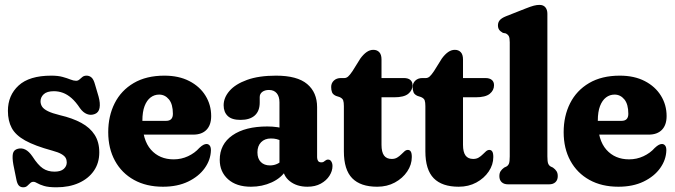

<svg xmlns="http://www.w3.org/2000/svg" viewBox="-20 -769 2817 801"><path d="M207.3 -52.9Q233.3 -52.9 245.9 -64.2Q258.5 -75.5 258.5 -91.5Q258.5 -101.9 253.9 -110.3Q249.2 -118.7 236.1 -126.3Q223.1 -133.9 198.1 -140.6Q125.4 -160.4 85.1 -182.8Q44.9 -205.2 29 -235Q13 -264.8 13 -306.4Q13 -371.3 57.7 -412.3Q102.4 -453.4 193.8 -453.4Q222.4 -453.4 241.5 -448Q260.7 -442.7 273.9 -437.3Q287.2 -432 297.2 -432Q305.5 -432 311.3 -437.3Q317.1 -442.7 323.8 -448Q330.6 -453.4 341.3 -453.4Q352.7 -453.4 361.6 -445.8Q370.6 -438.2 376.5 -416.2L391.3 -365.9Q398.9 -338 395.4 -318.9Q392 -299.9 376 -293.5Q359 -286.7 342.8 -293.2Q326.6 -299.6 313.8 -317.5Q296.1 -344.2 278.4 -359.7Q260.7 -375.1 242.5 -381.8Q224.3 -388.5 204.8 -388.5Q175.9 -388.5 162.5 -376Q149.1 -363.4 149.1 -346.6Q149.1 -334.3 155.7 -324Q162.4 -313.8 180 -305.1Q197.7 -296.4 230 -288.5Q282.5 -276.3 319.1 -256.4Q355.7 -236.6 374.9 -206.5Q394.2 -176.4 394.2 -133.2Q394.2 -89 371.6 -56.4Q349.1 -23.8 308.8 -5.7Q268.5 12.4 215.6 12.4Q182.2 12.4 163.7 6.7Q145.3 1.1 135.8 -4.7Q126.3 -10.5 119.3 -10.5Q111.4 -10.5 105.7 -4.7Q100 1.1 93.5 6.7Q87.1 12.4 77 12.4Q65.4 12.4 58.5 4.9Q51.5 -2.7 48 -21.5L35.8 -81.8Q30.5 -111.8 33.8 -127.9Q37.1 -144 54.9 -148.4Q70.7 -152.5 85.7 -145Q100.8 -137.5 115.2 -116.5Q138.3 -80.5 158.7 -66.7Q179.1 -52.9 207.3 -52.9Z M861 -284.8Q861 -247.6 841.5 -227.5Q822 -207.4 786.4 -207.4H536.2V-264.8H672.8Q701.3 -264.8 701.3 -294.1Q701.3 -334.2 684.8 -354.3Q668.2 -374.4 643.9 -374.4Q624.1 -374.4 608.3 -362.5Q592.5 -350.6 583.2 -326.5Q574 -302.5 574 -265.5Q574 -184.9 609.7 -144.5Q645.5 -104.2 704.5 -104.2Q736.4 -104.2 764.5 -117.3Q792.6 -130.4 811.6 -151.9Q821.5 -161.2 828.5 -164.7Q835.5 -168.3 841.6 -168.3Q849.5 -168.3 854.8 -161.8Q860.1 -155.4 859.9 -141.4Q858.8 -102.3 834.2 -67.7Q809.6 -33.1 765 -11.5Q720.4 10 659.7 10Q590.4 10 539.1 -18.4Q487.8 -46.8 459.7 -98.1Q431.5 -149.5 431.5 -217.6Q431.5 -284.9 458.4 -338.3Q485.3 -391.7 537.7 -422.5Q590.2 -453.4 665.8 -453.4Q726.1 -453.4 769.8 -430.8Q813.6 -408.2 837.3 -369.8Q861 -331.5 861 -284.8Z M1159.9 -72.6V-86.2L1145.9 -88V-342.1Q1145.9 -366.5 1134.4 -380.1Q1122.9 -393.7 1102.1 -393.7Q1085.1 -393.7 1074.3 -385.7Q1063.5 -377.6 1063.5 -364V-341.1Q1063.5 -305.8 1042.9 -287.3Q1022.3 -268.8 983.5 -268.8Q946.9 -268.8 930 -285.2Q913 -301.6 913 -329.8Q913 -361.7 937.5 -389.9Q962 -418.1 1010.7 -435.7Q1059.4 -453.4 1131.6 -453.4Q1219.9 -453.4 1261.4 -418.5Q1302.9 -383.6 1302.9 -322V-112.7Q1302.9 -104.4 1306.7 -98Q1310.6 -91.7 1320.6 -91.7Q1325.9 -91.7 1329.5 -93.5Q1333.2 -95.4 1336.3 -98.4Q1338.7 -100.3 1341.7 -101.8Q1344.7 -103.3 1348.6 -103.3Q1357.4 -103.3 1362.2 -95.3Q1367.1 -87.4 1367.1 -76.3Q1367.1 -55.6 1354.4 -35.7Q1341.8 -15.8 1318.4 -2.9Q1295 10 1262.6 10Q1218.1 10 1189 -13.1Q1159.9 -36.3 1159.9 -72.6ZM896.7 -102Q896.7 -167.6 949.8 -204.5Q1002.9 -241.4 1095.3 -241.4Q1117.3 -241.4 1137.6 -238.4Q1158 -235.4 1171.4 -229.7L1156.3 -179.8Q1145 -185.9 1134.3 -188.6Q1123.6 -191.3 1110.2 -191.3Q1084.5 -191.3 1069.2 -175.7Q1054 -160.2 1054 -133.4Q1054 -107.2 1068.2 -93Q1082.4 -78.9 1106.3 -78.9Q1124.4 -78.9 1139.4 -86.8Q1154.4 -94.8 1163 -106.7L1173.9 -59.2Q1153.6 -26.6 1113.8 -8.3Q1073.9 10 1027.1 10Q966.1 10 931.4 -21.2Q896.7 -52.4 896.7 -102Z M1396.3 -364.2 1381.7 -368.9Q1368.8 -374.7 1365.2 -384Q1361.6 -393.3 1361.6 -406.1Q1361.6 -422.4 1372.9 -432.9Q1384.2 -443.4 1402.1 -443.4H1416.8Q1424.7 -443.4 1431.9 -449.3Q1439 -455.3 1450.5 -472.2L1483.3 -524.8Q1496.3 -542.6 1509.6 -551.8Q1523 -561.1 1537.5 -561.1Q1553.1 -561.1 1562.3 -551.2Q1571.6 -541.4 1571.6 -520.9V-164.7Q1571.6 -134.9 1582 -120.4Q1592.5 -105.9 1614.3 -105.9Q1627.5 -105.9 1636.9 -111.6Q1646.4 -117.3 1653.7 -124.7Q1661 -132.2 1667.7 -137.9Q1674.4 -143.6 1681.5 -143.6Q1689.5 -143.6 1693.7 -136.8Q1698 -130.1 1698 -113.8Q1698 -81.9 1678.9 -53.6Q1659.9 -25.3 1627.3 -7.6Q1594.8 10 1553.6 10Q1484.2 10 1449.4 -25.4Q1414.6 -60.9 1414.6 -137.6V-326.2Q1414.6 -341.9 1411.7 -350.4Q1408.8 -358.8 1396.3 -364.2ZM1514.9 -363.1V-443.4H1664.9Q1682.3 -443.4 1691.6 -435.7Q1701 -428 1701 -413.5Q1701 -392.1 1683.1 -377.6Q1665.2 -363.1 1624.3 -363.1Z M1736.3 -364.2 1721.7 -368.9Q1708.8 -374.7 1705.2 -384Q1701.6 -393.3 1701.6 -406.1Q1701.6 -422.4 1712.9 -432.9Q1724.2 -443.4 1742.1 -443.4H1756.8Q1764.7 -443.4 1771.9 -449.3Q1779 -455.3 1790.5 -472.2L1823.3 -524.8Q1836.3 -542.6 1849.6 -551.8Q1863 -561.1 1877.5 -561.1Q1893.1 -561.1 1902.3 -551.2Q1911.6 -541.4 1911.6 -520.9V-164.7Q1911.6 -134.9 1922 -120.4Q1932.5 -105.9 1954.3 -105.9Q1967.5 -105.9 1976.9 -111.6Q1986.4 -117.3 1993.7 -124.7Q2001 -132.2 2007.7 -137.9Q2014.4 -143.6 2021.5 -143.6Q2029.5 -143.6 2033.7 -136.8Q2038 -130.1 2038 -113.8Q2038 -81.9 2018.9 -53.6Q1999.9 -25.3 1967.3 -7.6Q1934.8 10 1893.6 10Q1824.2 10 1789.4 -25.4Q1754.6 -60.9 1754.6 -137.6V-326.2Q1754.6 -341.9 1751.7 -350.4Q1748.8 -358.8 1736.3 -364.2ZM1854.9 -363.1V-443.4H2004.9Q2022.3 -443.4 2031.6 -435.7Q2041 -428 2041 -413.5Q2041 -392.1 2023.1 -377.6Q2005.2 -363.1 1964.3 -363.1Z M2263.6 -711.8V-116.8Q2263.6 -94.9 2266.9 -86.6Q2270.2 -78.3 2277.6 -74.2L2286.9 -69.8Q2296.7 -62.8 2301.8 -54.7Q2306.9 -46.7 2306.9 -34.2Q2306.9 -18.1 2297.2 -9Q2287.6 0 2270.9 0H2099.3Q2082.6 0 2072.9 -9Q2063.3 -18.1 2063.3 -34.2Q2063.3 -46.7 2068.4 -54.7Q2073.5 -62.8 2083.3 -69.8L2092.6 -74.2Q2100 -78.3 2103.3 -86.6Q2106.6 -94.9 2106.6 -116.8V-592.6Q2106.6 -610.5 2102.8 -617.9Q2098.9 -625.2 2090 -629.6L2077.9 -632Q2066.7 -638.4 2062.1 -645.4Q2057.4 -652.4 2057.4 -663.2Q2057.4 -675.6 2064.8 -684.6Q2072.2 -693.6 2091 -701.2L2172.1 -733.2Q2194.6 -742.2 2207.2 -745.4Q2219.9 -748.6 2230.7 -748.6Q2247 -748.6 2255.3 -738.4Q2263.6 -728.3 2263.6 -711.8Z M2761 -284.8Q2761 -247.6 2741.5 -227.5Q2722 -207.4 2686.4 -207.4H2436.2V-264.8H2572.8Q2601.3 -264.8 2601.3 -294.1Q2601.3 -334.2 2584.8 -354.3Q2568.2 -374.4 2543.9 -374.4Q2524.1 -374.4 2508.3 -362.5Q2492.5 -350.6 2483.2 -326.5Q2474 -302.5 2474 -265.5Q2474 -184.9 2509.7 -144.5Q2545.5 -104.2 2604.5 -104.2Q2636.4 -104.2 2664.5 -117.3Q2692.6 -130.4 2711.6 -151.9Q2721.5 -161.2 2728.5 -164.7Q2735.5 -168.3 2741.6 -168.3Q2749.5 -168.3 2754.8 -161.8Q2760.1 -155.4 2759.9 -141.4Q2758.8 -102.3 2734.2 -67.7Q2709.6 -33.1 2665 -11.5Q2620.4 10 2559.7 10Q2490.4 10 2439.1 -18.4Q2387.8 -46.8 2359.7 -98.1Q2331.5 -149.5 2331.5 -217.6Q2331.5 -284.9 2358.4 -338.3Q2385.3 -391.7 2437.7 -422.5Q2490.2 -453.4 2565.8 -453.4Q2626.1 -453.4 2669.8 -430.8Q2713.6 -408.2 2737.3 -369.8Q2761 -331.5 2761 -284.8Z"/></svg>

Font: Fraunces 144pt S100 Black
Style: Regular
Weight: 900
Version: Version 1.000